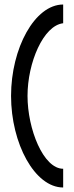

<svg xmlns="http://www.w3.org/2000/svg" viewBox="-20 -715 328 851"><path d="M29 -290C29 -79 134 116 260 116V33C172 33 102 -143 102 -290C102 -437 172 -602 260 -612V-695C134 -695 29 -501 29 -290Z"/></svg>

Font: Charger Sport
Style: Regular
Weight: 400
Designer: Jasper
Foundry: Cannot Into Space Fonts
Version: Version 1.1